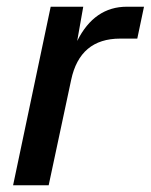

<svg xmlns="http://www.w3.org/2000/svg" viewBox="-20 -552 449 572"><path d="M19 0 131 -532H228L210 -430Q261 -532 358 -532H409L389 -437H338Q218 -437 192 -314L125 0Z"/></svg>

Font: Geist Medium
Style: Italic
Weight: 500
Italic angle: -12°
Designer: Basement.studio, Andrés Briganti, Mateo Zaragoza
Foundry: Basement.studio, Vercel, Andrés Briganti, Guido Ferreyra, Mateo Zaragoza
Version: Version 1.500; ttfautohint (v1.8.4.7-5d5b)